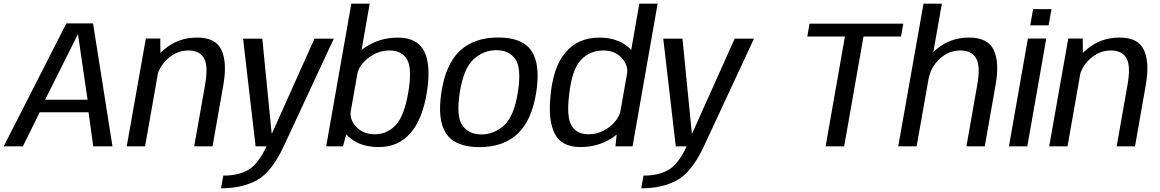

<svg xmlns="http://www.w3.org/2000/svg" viewBox="-42 -805 6380 1056"><path d="M-21.7 0H83.8L176.4 -187.5H445L470.9 0H576.6L469.8 -676.4H323.1ZM206 -256.3 385.7 -615.3H387.1L439.6 -256.3Z M655 0H755.9L840.6 -481.1L839.5 -593H760.1ZM1026.1 0H1127L1186.6 -339Q1207.8 -460.4 1176.4 -529.4Q1144.9 -598.4 1041.9 -598.4Q938.4 -598.4 862.2 -533.9Q786 -469.4 773.1 -396.7L816.7 -365.3Q829 -435.3 879.9 -481.4Q930.8 -527.4 993.8 -527.4Q1056.3 -527.4 1080.3 -484.4Q1104.2 -441.4 1085.8 -338.3Z M1363.8 0H1518.3L1793.9 -592.4H1687.7L1453.2 -69.3H1452.4L1400.6 -592.4H1294.9ZM1173.8 230.7Q1290 230.7 1371 186.1Q1452 141.5 1518.3 0L1424 -0.5Q1378.6 96.5 1324.7 128.7Q1270.8 160.8 1186.1 160.8Z M1752 0H1844.5L1869.4 -92L1991.4 -785H1890.3ZM2041.7 3.8Q2148.3 3.8 2215.2 -72.6Q2282.2 -149 2306.1 -299.5Q2329.2 -446.7 2291.3 -522.4Q2253.4 -598.1 2146.5 -598.1Q2049.9 -598.1 1973.6 -549.2Q1897.3 -500.3 1888.2 -447.7L1922.4 -394.5Q1931.3 -445.9 1984.5 -486.6Q2037.7 -527.4 2100.9 -527.4Q2167.8 -527.4 2196.8 -477.9Q2225.8 -428.4 2203.7 -298Q2181.3 -165.9 2133.7 -116.2Q2086.1 -66.5 2019.7 -66.5Q1956 -66.5 1917.3 -107.3Q1878.5 -148 1887.8 -200.3L1834.7 -146.2Q1825 -93.5 1884.9 -44.9Q1944.8 3.8 2041.7 3.8Z M2594.7 4.2Q2727 4.2 2805.1 -69.4Q2883.1 -142.9 2907.4 -297.8Q2931 -451.3 2881 -525.1Q2831.1 -598.8 2698.9 -598.8Q2566.1 -598.8 2487.8 -525.8Q2409.5 -452.9 2385.7 -297.8Q2362.1 -144.5 2412.1 -70.1Q2462 4.2 2594.7 4.2ZM2605.7 -65.7Q2536.3 -65.7 2501.2 -114.8Q2466.2 -163.9 2486.9 -297.3Q2508.1 -430.1 2563.1 -479.5Q2618 -529 2687.4 -529Q2757.1 -529 2792.1 -479.9Q2827.2 -430.9 2806.2 -297.3Q2785 -164.7 2730.1 -115.2Q2675.1 -65.7 2605.7 -65.7Z M3342.9 0H3437L3575 -785H3474.3L3352.6 -92ZM3149.7 3.8Q3247 3.8 3322.1 -44.9Q3397.2 -93.5 3406.9 -146.2L3372 -200.3Q3362.7 -148.4 3310.5 -107.5Q3258.3 -66.5 3194.3 -66.5Q3130.6 -66.5 3101.9 -113.3Q3073.3 -160 3088 -282.2Q3103.3 -422.6 3152.8 -475Q3202.3 -527.4 3275.7 -527.4Q3339.6 -527.4 3377.4 -486.6Q3415.2 -445.9 3406.3 -394.5L3459 -447.7Q3468.7 -500.3 3409.3 -549.2Q3350 -598.1 3253.2 -598.1Q3137.7 -598.1 3068.2 -516.7Q2998.8 -435.3 2985.5 -272.5Q2972.2 -139.8 3010.1 -68Q3048 3.8 3149.7 3.8Z M3674.8 0H3829.3L4104.9 -592.4H3998.7L3764.2 -69.3H3763.4L3711.6 -592.4H3605.9ZM3484.8 230.7Q3601 230.7 3682 186.1Q3763 141.5 3829.3 0L3735 -0.5Q3689.6 96.5 3635.7 128.7Q3581.8 160.8 3497.1 160.8Z M4498.8 0H4600.9L4707.2 -604.1H4913.5L4926.2 -675H4410.4L4398.1 -604.1H4605.1Z M4898.3 0H4999.4L5138.4 -785H5037.3ZM5273.3 0H5374.2L5434.4 -342Q5455.6 -463.4 5423.1 -530.9Q5390.6 -598.4 5287.6 -598.4Q5184.1 -598.4 5108.6 -533.9Q5033.2 -469.4 5020.2 -396.7L5063.8 -365.3Q5076.1 -435.3 5126.3 -481.4Q5176.5 -527.4 5239.5 -527.4Q5302 -527.4 5326.7 -484.4Q5351.4 -441.4 5332.9 -338.3Z M5507.1 0H5608.2L5712.5 -593H5611.4ZM5640.2 -754.8 5624.2 -665.6H5725.3L5741.3 -754.8Z M5728.5 0H5829.4L5914.1 -481.1L5913 -593H5833.6ZM6099.6 0H6200.5L6260.1 -339Q6281.3 -460.4 6249.9 -529.4Q6218.4 -598.4 6115.4 -598.4Q6011.9 -598.4 5935.7 -533.9Q5859.5 -469.4 5846.6 -396.7L5890.2 -365.3Q5902.5 -435.3 5953.4 -481.4Q6004.3 -527.4 6067.3 -527.4Q6129.8 -527.4 6153.8 -484.4Q6177.7 -441.4 6159.3 -338.3Z"/></svg>

Font: Anybody Thin
Style: Italic
Weight: 100
Italic angle: -10°
Designer: Tyler Finck
Foundry: Etcetera Type Company
Version: Version 1.114;gftools[0.9.25]